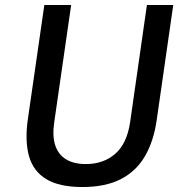

<svg xmlns="http://www.w3.org/2000/svg" viewBox="-20 -743 726 773"><path d="M312 10Q218.5 10 166 -22Q113.5 -54 96.5 -115.5Q79.5 -177 92.5 -265.5L158.5 -723H266.5L198.5 -252Q190 -195 202.5 -157.5Q215 -120 246.5 -101.2Q278 -82.5 325.5 -82.5Q397 -82.5 444.2 -124Q491.5 -165.5 504 -252L571.5 -723H677.5L610.5 -257Q598 -172.5 562.8 -112.8Q527.5 -53 465.8 -21.5Q404 10 312 10Z"/></svg>

Font: Public Sans Thin Medium
Style: Italic
Weight: 500
Italic angle: -8°
Version: Version 2.001